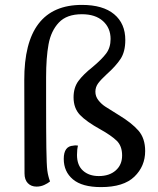

<svg xmlns="http://www.w3.org/2000/svg" viewBox="-20 -751 645 783"><path d="M80 -44 79 -424Q78 -731 314 -731Q400 -731 445.5 -693Q491 -655 491 -588Q491 -540 471.5 -510.5Q452 -481 416 -449Q392 -427 380.5 -411.5Q369 -396 369 -377Q369 -358 381 -342.5Q393 -327 409 -316.5Q425 -306 464 -282Q517 -250 544.5 -218.5Q572 -187 572 -135Q572 -73 528 -30.5Q484 12 392 12Q315 12 277.5 -19.5Q240 -51 240 -103Q240 -155 279 -157Q282 -158 288 -158Q295 -158 298 -157Q294 -142 294 -119Q294 -77 318.5 -55Q343 -33 383 -33Q426 -33 452 -56Q478 -79 478 -117Q478 -156 455.5 -177.5Q433 -199 390 -223Q332 -255 306 -282.5Q280 -310 280 -354Q280 -394 300 -421Q320 -448 358 -478Q395 -509 413 -533Q431 -557 431 -592Q431 -637 400 -665Q369 -693 314 -693Q252 -693 220 -659Q188 -625 178 -570.5Q168 -516 168 -436V-331Q168 -218 169 -148Q170 -78 173 -55.5Q176 -33 184 -11Q176 -4 161 3Q146 10 129 10Q107 10 93.5 -4Q80 -18 80 -44Z"/></svg>

Font: Arima Madurai Medium
Style: Regular
Weight: 500
Designer: Joana Correia and Natanael Gama
Foundry: NDISCOVER
Version: Version 1.020